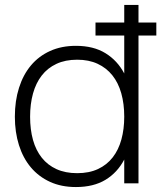

<svg xmlns="http://www.w3.org/2000/svg" viewBox="-20 -740 651 775"><path d="M365.5 -596.5V-649H481.5V-720H539V-649H611V-596.5H539V0H481.5V-96Q454 -43.5 405.8 -14.2Q357.5 15 286.5 15Q227.5 15 181.8 -6Q136 -27 104.5 -64.5Q73 -102 56.5 -154.2Q40 -206.5 40 -269Q40 -333 56.8 -385.8Q73.5 -438.5 105 -476Q136.5 -513.5 182.2 -534.2Q228 -555 286.5 -555Q357.5 -555 405.8 -525.2Q454 -495.5 481.5 -443.5V-596.5ZM291.5 -499Q243.5 -499 207.8 -482.2Q172 -465.5 148.5 -435.2Q125 -405 113.2 -362.5Q101.5 -320 101.5 -269Q101.5 -217 113.2 -175Q125 -133 148.8 -103.2Q172.5 -73.5 208.2 -57.2Q244 -41 291.5 -41Q340 -41 375.8 -57.8Q411.5 -74.5 435 -104.8Q458.5 -135 470 -177Q481.5 -219 481.5 -269Q481.5 -321 469.5 -363.5Q457.5 -406 433.5 -436Q409.5 -466 374 -482.5Q338.5 -499 291.5 -499Z"/></svg>

Font: Vela Sans Light
Style: Regular
Weight: 300
Designer: Principal design: Mikhail Sharanda - project Manrope.
Design modification: Ravid Balaliev
Foundry: Mikhail Sharanda
Version: Version 1.001